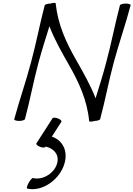

<svg xmlns="http://www.w3.org/2000/svg" viewBox="-20 -837 937 1348"><path d="M683 0C719 -133 743 -267 779 -400C815 -533 862 -667 897 -800C899 -806 884 -812 864 -812C843 -812 824 -806 822 -800C787 -667 762 -533 726 -400C704 -315 677 -231 651 -147C616 -238 562 -333 514 -417C445 -537 386 -665 371 -813C371 -819 354 -818 334 -812C315 -812 296 -806 294 -800C259 -667 234 -533 198 -400C163 -267 116 -133 80 0C78 6 93 12 114 12C134 12 153 6 155 0C191 -133 215 -267 251 -400C274 -485 301 -569 327 -653C361 -562 415 -467 463 -383C532 -263 592 -135 606 13C606 19 623 18 644 12C662 12 681 6 683 0ZM349 -7 236 169C231 175 242 186 259 193C276 200 294 201 298 195L300 192C355 204 394 244 383 302C368 376 282 431 211 413C206 412 192 427 181 447C170 468 165 485 171 487C278 513 410 418 436 298C455 214 415 146 344 122L411 18C415 12 405 2 388 -5C370 -12 353 -13 349 -7Z"/></svg>

Font: Nupuram Light Oblique
Style: Regular
Weight: 300
Designer: Santhosh Thottingal (santhosh.thottingal@gmail.com)
Foundry: SMC
Version: Version 1.000